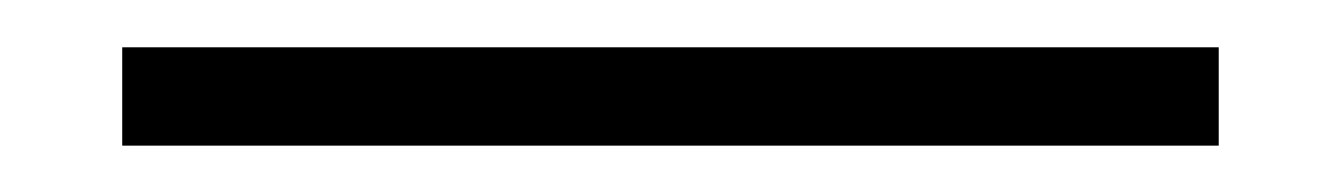

<svg xmlns="http://www.w3.org/2000/svg" viewBox="-20 34 573 82"><path d="M32.2 54.2H500.5V96.2H32.2Z"/></svg>

Font: Vidaloka
Style: Regular
Weight: 400
Designer: Cyreal (www.cyreal.org)
Foundry: Cyreal (www.cyreal.org)
Version: Version 1.011